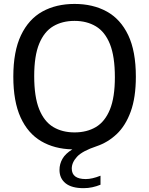

<svg xmlns="http://www.w3.org/2000/svg" viewBox="-20 -770 778 1002"><path d="M416 212Q354 212 322.2 186.5Q290.5 161 290.5 116.5Q290.5 86 305.8 59Q321 32 357.5 9.5Q264 7.5 194.8 -33.2Q125.5 -74 87.5 -157.2Q49.5 -240.5 49.5 -370Q49.5 -502 89.5 -586Q129.5 -670 201.2 -709.8Q273 -749.5 369 -749.5Q465 -749.5 537 -710Q609 -670.5 649 -586.8Q689 -503 689 -370Q689 -261 662 -187.2Q635 -113.5 588.8 -70Q542.5 -26.5 484.5 -7Q409.5 18 382 48Q354.5 78 354.5 109.5Q354.5 164.5 427.5 164.5Q460.5 164.5 504.5 147V194Q483.5 202.5 461.8 207.2Q440 212 416 212ZM369 -79Q433.5 -79 480.8 -107.2Q528 -135.5 553.8 -198.8Q579.5 -262 579.5 -367Q579.5 -475.5 553.8 -539.8Q528 -604 480.5 -632.5Q433 -661 369 -661Q305 -661 257.8 -633Q210.5 -605 184.5 -541.8Q158.5 -478.5 158.5 -373Q158.5 -264.5 184.5 -200Q210.5 -135.5 257.8 -107.2Q305 -79 369 -79Z"/></svg>

Font: Encode Sans Md
Style: Regular
Weight: 500
Designer: Multiple Designers
Foundry: Impallari Type
Version: Version 3.002; ttfautohint (v1.8.3) -l 8 -r 50 -G 200 -x 14 